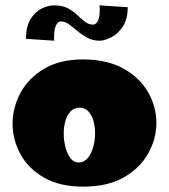

<svg xmlns="http://www.w3.org/2000/svg" viewBox="-20 -685 631 717"><path d="M291 12Q202.7 12 143.8 -22Q85 -56 56 -110Q27 -164 27 -223Q27 -283 56.4 -338Q85.8 -393 144.5 -428Q203.3 -463 289 -463Q380.7 -463 441.8 -428.5Q502.9 -394 533.4 -340Q564 -286 564 -226Q564 -167 533.4 -112Q502.8 -57 442.2 -22.5Q381.6 12 291 12ZM272.8 -78Q293 -78 307 -94Q321 -110 328 -135.5Q335 -161 335 -187Q335 -211.5 329 -233.3Q323 -255 310 -269Q297 -283 276.5 -283Q257 -283 243.5 -269Q230 -255 224 -232.8Q218 -210.6 218 -186Q218 -160 224.5 -135Q231 -110 243.5 -94Q256 -78 272.8 -78ZM182 -533 77 -540Q77 -585 93.5 -612.5Q110 -640 134.5 -652.5Q159 -665 182 -665Q213 -665 233.5 -654Q254 -643 268.5 -629Q283 -615 297 -604Q311 -593 328 -593Q339 -593 346.5 -609Q354 -625 352 -665L457 -658Q457 -613 438.5 -585.5Q420 -558 395 -545.5Q370 -533 352 -533Q326 -533 306 -544Q286 -555 269.5 -569Q253 -583 238 -594Q223 -605 206 -605Q196 -605 188.5 -589Q181 -573 182 -533Z"/></svg>

Font: Marhey Light
Style: Regular
Weight: 300
Designer: Nur Syamsi & Bustanul Arifin
Foundry: Namelatype
Version: Version 1.000